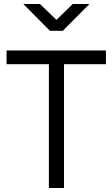

<svg xmlns="http://www.w3.org/2000/svg" viewBox="-20 -946 566 966"><path d="M13 -623V-692H513V-623H302V0H226V-623ZM231 -791 97 -926H181L264 -846L346 -926H430L296 -791Z"/></svg>

Font: Titillium Web
Style: Regular
Weight: 400
Version: Version 1.002;PS 57.000;hotconv 1.0.70;makeotf.lib2.5.55311